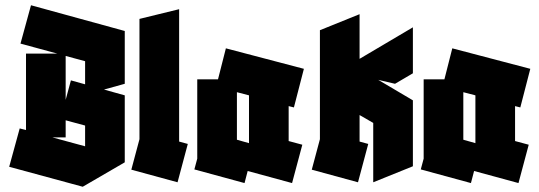

<svg xmlns="http://www.w3.org/2000/svg" viewBox="-20 -694 2054 731"><path d="M295 17 15 -59 55 -205 79 -199V-490H198L58 -528L98 -674L455 -576V-375L376 -353L455 -331V-76ZM250 -388 304 -373V-461L230 -481V-314ZM230 -171H179L304 -137V-216L230 -236Z M656 0 480 -48 511 -164V-622L662 -659V-155L695 -146Z M911 3 720 -49 731 -90V-392H810L840 -510L1137 -432L1099 -285L1079 -290V-157L1131 -143L1092 3L923 -43ZM882 -162 928 -149V-150V-331L882 -343Z M1343 0 1167 -48 1198 -164V-579L1349 -640V-470L1552 -590V-415L1484 -375L1420 -390L1552 -312V-61L1401 0V-226L1349 -256V-155L1382 -146Z M1773 3 1582 -49 1593 -90V-392H1672L1702 -510L1999 -432L1961 -285L1941 -290V-157L1993 -143L1954 3L1785 -43ZM1744 -162 1790 -149V-150V-331L1744 -343Z"/></svg>

Font: Blaka
Style: Regular
Weight: 400
Designer: Mohamed Gaber
Foundry: Kief Type Foundry
Version: Version 1.003; ttfautohint (v1.8.4.7-5d5b)